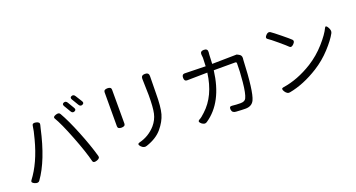

<svg xmlns="http://www.w3.org/2000/svg" viewBox="-49 -1495 4098 2211"><g transform="rotate(-20 2000.0 -390.0)"><path d="M738 -768Q765 -779 782 -751L830 -670Q847 -642 820 -630Q793 -618 777 -646L728 -729Q712 -757 738 -768ZM848 -808Q875 -819 892 -791L942 -711Q959 -683 932 -671Q905 -659 888 -687L839 -769Q822 -797 848 -808ZM106 -11Q64 -29 82 -54Q209 -220 278 -484Q306 -587 312 -642Q316 -672 360.5 -662.5Q405 -653 397 -621L387 -581Q306 -214 166 -19Q149 7 106 -11ZM902 -55Q912 -24 867.5 -9.5Q823 5 816 -22Q786 -144 707.5 -345.5Q629 -547 577 -633Q565 -655 605.5 -668.5Q646 -682 659 -656Q719 -552 790.5 -374.5Q862 -197 902 -55Z M1682 -717Q1682 -759 1729 -759Q1776 -759 1776 -717L1773 -510Q1773 -339 1749.5 -256.5Q1726 -174 1659.5 -94.5Q1593 -15 1467 27Q1430 41 1397.5 6.5Q1365 -28 1401 -38Q1521 -67 1604 -161Q1655 -221 1671 -293.5Q1687 -366 1687 -514ZM1221 -718Q1221 -751 1266.5 -751Q1312 -751 1312 -718V-302Q1312 -269 1266 -269Q1220 -269 1220 -302Z M2417 -744Q2414 -787 2461 -787Q2508 -787 2505 -744L2502 -712L2497 -602L2799 -607L2822 -595Q2855 -579 2852 -542L2850 -525Q2834 -143 2789 -47Q2760 14 2682 14Q2642 14 2567 9Q2521 7 2516 -34.5Q2511 -76 2547 -71Q2596 -65 2649.5 -65Q2703 -65 2718 -98Q2743 -149 2756 -284.5Q2769 -420 2768 -510Q2769 -527 2750 -527H2489Q2442 -150 2210 6Q2182 27 2145 -2Q2109 -32 2138 -49Q2168 -63 2212 -106Q2374 -253 2410 -527L2160 -523Q2127 -523 2127 -565.5Q2127 -608 2160 -608L2417 -602L2421 -705Z M3192 -656Q3170 -672 3198.5 -702.5Q3227 -733 3253.5 -715.5Q3280 -698 3360 -633Q3440 -568 3461 -547Q3482 -526 3450.5 -494.5Q3419 -463 3399.5 -483.5Q3380 -504 3301.5 -570Q3223 -636 3192 -656ZM3167 -22Q3141 -63 3174 -68Q3358 -95 3541 -209Q3652 -279 3740.5 -379Q3829 -479 3861 -549Q3875 -577 3899 -534.5Q3923 -492 3907 -464Q3869 -393 3782 -298.5Q3695 -204 3587 -136Q3402 -20 3226 12Q3194 19 3167 -22Z"/></g></svg>

Font: Raw Maruko Gothic CJK TC
Style: Regular
Weight: 400
Version: Version 1.001